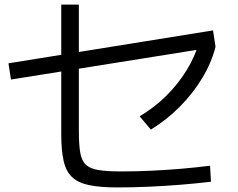

<svg xmlns="http://www.w3.org/2000/svg" viewBox="-20 -805 1040 840"><path d="M494 15Q418 15 370 5Q322 -5 295.5 -30Q269 -55 258.5 -100.5Q248 -146 248 -218V-785H325V-232Q325 -173 331 -137.5Q337 -102 355.5 -84.5Q374 -67 411 -61Q448 -55 510 -55Q573 -55 639 -58Q705 -61 770.5 -66.5Q836 -72 899 -80L903 -10Q837 -2 767 3.5Q697 9 628 12Q559 15 494 15ZM28 -457 17 -528 912 -672 923 -600ZM591 -296Q656 -335 707.5 -386Q759 -437 796 -497Q833 -557 852 -622L923 -600Q905 -530 864.5 -463Q824 -396 767 -338.5Q710 -281 640 -238Z"/></svg>

Font: M PLUS 1 Code
Style: Regular
Weight: 400
Designer: Coji Morishita
Foundry: UNDERFOREST DESIGN
Version: Version 1.005